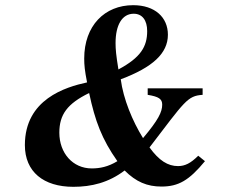

<svg xmlns="http://www.w3.org/2000/svg" viewBox="-20 -702 889 741"><path d="M745 -101C716 -72 694 -61 667 -61C628 -61 594 -82 557 -133C694 -312 703 -332 762 -336V-361H550V-336C593 -329 606 -320 606 -298C606 -270 591 -239 532 -169C491 -235 456 -320 446 -396C569 -442 628 -496 628 -568C628 -635 578 -682 494 -682C384 -682 305 -603 305 -476C305 -451 307 -430 316 -384C233 -366 76 -319 76 -142C76 -39 148 19 263 19C333 19 399 3 461 -44C505 0 548 18 603 18C669 18 710 -6 771 -80ZM548 -582C548 -522 523 -480 437 -434C428 -490 426 -511 426 -536C426 -605 451 -649 496 -649C529 -649 548 -624 548 -582ZM433 -80C397 -58 365 -52 334 -52C261 -52 209 -111 209 -190C209 -260 240 -302 324 -343C347 -235 373 -165 433 -80Z"/></svg>

Font: STIXGeneral
Style: Bold Italic
Weight: 700
Italic angle: -16.33°
Designer: MicroPress Inc., with final additions and corrections provided by Coen Hoffman, Elsevier (retired)
Version: Version 1.1.0